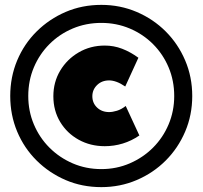

<svg xmlns="http://www.w3.org/2000/svg" viewBox="-20 -744 833 788"><path d="M396 24Q317 24 249.5 -5Q182 -34 130.5 -85Q79 -136 50.5 -204Q22 -272 22 -350Q22 -428 50.5 -496Q79 -564 130.5 -615Q182 -666 249.5 -695Q317 -724 396 -724Q473 -724 541 -695Q609 -666 660 -615Q711 -564 740 -496Q769 -428 769 -350Q769 -272 740 -204Q711 -136 660 -85Q609 -34 541 -5Q473 24 396 24ZM396 -50Q458 -50 512.5 -73.5Q567 -97 608 -138Q649 -179 672 -233.5Q695 -288 695 -350Q695 -413 672 -467.5Q649 -522 608 -563Q567 -604 512.5 -627Q458 -650 396 -650Q333 -650 278.5 -627Q224 -604 183 -563Q142 -522 119 -467.5Q96 -413 96 -350Q96 -288 119 -233.5Q142 -179 183 -138Q224 -97 278.5 -73.5Q333 -50 396 -50ZM410 -144Q351 -144 303 -170.5Q255 -197 227 -243.5Q199 -290 199 -349Q199 -407 227 -454Q255 -501 303 -529Q351 -557 410 -557Q447 -557 481 -544Q515 -531 548 -507L494 -389Q475 -402 458.5 -408Q442 -414 428 -414Q398 -414 378.5 -395Q359 -376 359 -349Q359 -321 378.5 -302.5Q398 -284 428 -284Q442 -284 460 -289.5Q478 -295 496 -309L552 -188Q520 -166 484 -155Q448 -144 410 -144Z"/></svg>

Font: Lexend Deca ExtraBold
Style: Regular
Weight: 800
Designer: Bonnie Shaver-Troup, Thomas Jockin
Foundry: Lexend
Version: Version 1.008; ttfautohint (v1.8.4.7-5d5b)